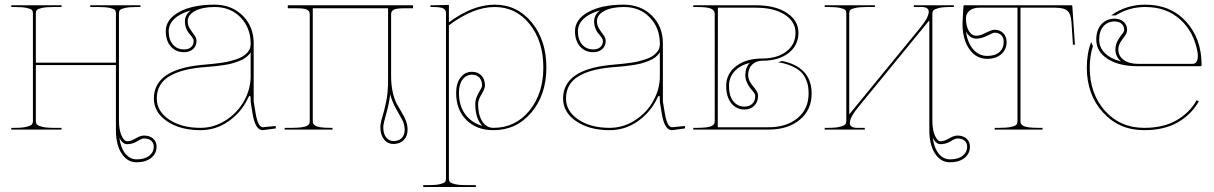

<svg xmlns="http://www.w3.org/2000/svg" viewBox="-20 -542 5078 803"><path d="M479 33.7Q484.9 77.1 504.4 100.8Q523.9 124.5 551.3 124.5Q585 124.5 604 109.6Q623 94.7 623 71.3Q623 55.7 612.3 46.4Q601.6 37.1 582 37.1Q573.2 37.1 553.5 49.1Q533.7 61 512.2 61Q492.2 61 479 33.7ZM27.3 -520H237.3V-512.7H205.1Q172.9 -512.7 155.5 -508.8Q138.2 -504.9 134 -500Q129.9 -495.1 129.9 -486.3V-279.8H464.8V-486.3Q464.8 -495.1 460.9 -500Q457 -504.9 439.7 -508.8Q422.4 -512.7 390.1 -512.7H357.4V-520H567.4V-512.7H552.7Q520.5 -512.7 503.2 -508.8Q485.8 -504.9 481.7 -500Q477.5 -495.1 477.5 -486.3V-38.1Q477.5 0 488 24.4Q498.5 48.8 512.2 48.8Q527.3 48.8 547.4 36.9Q567.4 24.9 582 24.9Q606 24.9 620.4 37.6Q634.8 50.3 634.8 71.3Q634.8 100.6 611.8 118.7Q588.9 136.7 551.3 136.7Q512.2 136.7 488.5 99.9Q464.8 63 464.8 2.4V-270H129.9V-36.1Q129.9 -27.3 134 -22Q138.2 -16.6 155.5 -12Q172.9 -7.3 205.1 -7.3H237.3V0H27.3V-7.3H42.5Q74.7 -7.3 92 -12Q109.4 -16.6 113.5 -22Q117.7 -27.3 117.7 -36.1V-486.3Q117.7 -495.1 113.5 -500Q109.4 -504.9 92 -508.8Q74.7 -512.7 42.5 -512.7H27.3Z M777.8 -498.5Q732.9 -485.8 709.2 -463.1Q685.5 -440.4 685.5 -411.6Q685.5 -376 703.1 -355.7Q720.7 -335.4 750 -335.4Q769 -335.4 779.5 -345.2Q790 -355 790 -370.6Q790 -377 784.4 -385.3Q778.8 -393.6 771.7 -401.1Q764.6 -408.7 759 -422.6Q753.4 -436.5 753.4 -453.1Q753.4 -479.5 777.8 -498.5ZM876.5 -522.5Q948.7 -522.5 994.9 -476.8Q1041 -431.2 1041 -360.4V-117.7L1048.8 -69.8Q1058.6 -10.3 1079.1 -9.8L1132.8 -15.1L1133.8 -4.9L1079.1 2.4H1078.6Q1047.4 2.4 1036.1 -67.9Q1035.2 -73.2 1033.2 -85.9Q1031.2 -98.6 1029.8 -106.9Q1028.3 -115.2 1028.3 -117.2V-127.9Q1028.3 -141.6 1024.9 -141.6Q1021.5 -141.6 1017.1 -130.9Q989.7 -72.8 936.5 -35.2Q883.3 2.4 818.4 2.4Q733.4 2.4 678.5 -34.9Q623.5 -72.3 623.5 -129.9Q623.5 -249.5 817.9 -270Q823.7 -270.5 843.3 -272.5Q862.8 -274.4 874.3 -275.4Q885.7 -276.4 905.8 -279.3Q925.8 -282.2 938.7 -285.4Q951.7 -288.6 968 -293.9Q984.4 -299.3 994.6 -305.7Q1004.9 -312 1013.7 -321.3Q1022.5 -330.6 1025.9 -341.3Q1028.3 -350.1 1028.3 -357.4V-360.4Q1027.8 -426.3 985.8 -469.5Q943.8 -512.7 877.9 -512.7Q827.1 -512.7 796.1 -496.3Q765.1 -480 765.1 -453.1Q765.1 -436 774.2 -421.9Q783.2 -407.7 792.5 -395.5Q801.8 -383.3 801.8 -370.6Q801.8 -349.6 787.4 -336.7Q772.9 -323.7 750 -323.7Q715.3 -323.7 694.3 -347.7Q673.3 -371.6 673.3 -411.6Q673.3 -461.4 729.2 -491.9Q785.2 -522.5 876.5 -522.5ZM1028.3 -323.2Q1021.5 -312 1009.5 -302.7Q997.6 -293.5 981.2 -287.1Q964.8 -280.8 949.7 -276.6Q934.6 -272.5 913.3 -269.5Q892.1 -266.6 879.2 -265.1Q866.2 -263.7 845.5 -262Q824.7 -260.3 818.8 -259.8Q778.3 -255.4 747.1 -247.1Q715.8 -238.8 689.7 -223.9Q663.6 -209 649.7 -185.3Q635.7 -161.6 635.7 -129.9Q635.7 -76.7 687.3 -42Q738.8 -7.3 818.4 -7.3Q875.5 -7.3 924.6 -39.1Q973.6 -70.8 1001 -120.4Q1028.3 -169.9 1028.3 -222.7Z M1611.8 -147.9Q1607.4 -107.9 1595.2 -65.9Q1583 -23.9 1583 -9.8Q1583 17.6 1595 32.7Q1606.9 47.9 1625.5 47.9Q1647.5 47.9 1659.9 35.4Q1672.4 22.9 1672.4 1Q1672.4 -21.5 1661.9 -41.3Q1651.4 -61 1635.7 -88.4Q1620.1 -115.7 1611.8 -147.9ZM1707.5 -520V-507.3H1668Q1639.2 -507.3 1627.4 -501.7Q1615.7 -496.1 1615.7 -482.4V-225.1Q1615.7 -186 1622.8 -155.5Q1629.9 -125 1640.1 -106.2Q1650.4 -87.4 1660.4 -71.5Q1670.4 -55.7 1677.5 -37.6Q1684.6 -19.5 1684.6 1Q1684.6 27.8 1668.5 43.9Q1652.3 60.1 1625.5 60.1Q1601.1 60.1 1585.9 40.8Q1570.8 21.5 1570.8 -9.8Q1570.8 -26.9 1578.9 -52.2Q1586.9 -77.6 1595 -116.7Q1603 -155.8 1603 -206.1V-507.3H1288.1V-35.2Q1288.1 -28.8 1290.3 -24.4Q1292.5 -20 1299.6 -15.9Q1306.6 -11.7 1322.5 -9.5Q1338.4 -7.3 1362.8 -7.3H1370.6V0H1170.4V-7.3H1200.7Q1225.1 -7.3 1241 -9.5Q1256.8 -11.7 1263.9 -15.9Q1271 -20 1273.2 -24.4Q1275.4 -28.8 1275.4 -35.2V-482.4Q1275.4 -496.1 1263.7 -501.7Q1252 -507.3 1223.1 -507.3H1183.6V-520Z M1997.1 -15.6Q1967.8 -46.4 1967.8 -106.9Q1967.8 -124 1974.9 -139.4Q1981.9 -154.8 1989 -166.3Q1996.1 -177.7 1996.1 -184.6Q1996.1 -205.6 1984.9 -217.5Q1973.6 -229.5 1954.1 -229.5Q1929.7 -229.5 1914.6 -209.5Q1899.4 -189.5 1899.4 -153.3Q1899.4 -100.6 1925.3 -64.7Q1951.2 -28.8 1997.1 -15.6ZM1780.3 -520H1792.5L1857.4 -521.5V-448.7Q1957.5 -522.5 2048.8 -522.5Q2143.1 -522.5 2204.1 -448Q2265.1 -373.5 2265.1 -259.8Q2265.1 -146 2202.6 -71.8Q2140.1 2.4 2043.5 2.4Q1973.1 2.4 1930.4 -40.3Q1887.7 -83 1887.7 -153.3Q1887.7 -193.4 1906 -217.5Q1924.3 -241.7 1954.1 -241.7Q1978.5 -241.7 1993.4 -226.1Q2008.3 -210.4 2008.3 -184.6Q2008.3 -171.9 1993.9 -147.7Q1979.5 -123.5 1979.5 -106.9Q1979.5 -62 1996.8 -34.7Q2014.2 -7.3 2043.5 -7.3Q2134.8 -7.3 2193.6 -78.6Q2252.4 -149.9 2252.4 -259.8Q2252.4 -369.6 2195.1 -441.2Q2137.7 -512.7 2048.8 -512.7Q1959 -512.7 1857.4 -436V205.1Q1857.4 213.9 1861.6 219Q1865.7 224.1 1883.1 228.3Q1900.4 232.4 1932.6 232.4H1970.2V240.2H1750V232.4H1770Q1802.2 232.4 1819.6 228.3Q1836.9 224.1 1841.1 219Q1845.2 213.9 1845.2 205.1V-487.3Q1845.2 -501.5 1833.3 -507.1Q1821.3 -512.7 1792.5 -512.7H1780.3Z M2489.3 -498.5Q2444.3 -485.8 2420.7 -463.1Q2397 -440.4 2397 -411.6Q2397 -376 2414.6 -355.7Q2432.1 -335.4 2461.4 -335.4Q2480.5 -335.4 2491 -345.2Q2501.5 -355 2501.5 -370.6Q2501.5 -377 2495.8 -385.3Q2490.2 -393.6 2483.2 -401.1Q2476.1 -408.7 2470.5 -422.6Q2464.8 -436.5 2464.8 -453.1Q2464.8 -479.5 2489.3 -498.5ZM2587.9 -522.5Q2660.2 -522.5 2706.3 -476.8Q2752.4 -431.2 2752.4 -360.4V-117.7L2760.3 -69.8Q2770 -10.3 2790.5 -9.8L2844.2 -15.1L2845.2 -4.9L2790.5 2.4H2790Q2758.8 2.4 2747.6 -67.9Q2746.6 -73.2 2744.6 -85.9Q2742.7 -98.6 2741.2 -106.9Q2739.7 -115.2 2739.7 -117.2V-127.9Q2739.7 -141.6 2736.3 -141.6Q2732.9 -141.6 2728.5 -130.9Q2701.2 -72.8 2647.9 -35.2Q2594.7 2.4 2529.8 2.4Q2444.8 2.4 2389.9 -34.9Q2335 -72.3 2335 -129.9Q2335 -249.5 2529.3 -270Q2535.2 -270.5 2554.7 -272.5Q2574.2 -274.4 2585.7 -275.4Q2597.2 -276.4 2617.2 -279.3Q2637.2 -282.2 2650.1 -285.4Q2663.1 -288.6 2679.4 -293.9Q2695.8 -299.3 2706.1 -305.7Q2716.3 -312 2725.1 -321.3Q2733.9 -330.6 2737.3 -341.3Q2739.7 -350.1 2739.7 -357.4V-360.4Q2739.3 -426.3 2697.3 -469.5Q2655.3 -512.7 2589.4 -512.7Q2538.6 -512.7 2507.6 -496.3Q2476.6 -480 2476.6 -453.1Q2476.6 -436 2485.6 -421.9Q2494.6 -407.7 2503.9 -395.5Q2513.2 -383.3 2513.2 -370.6Q2513.2 -349.6 2498.8 -336.7Q2484.4 -323.7 2461.4 -323.7Q2426.8 -323.7 2405.8 -347.7Q2384.8 -371.6 2384.8 -411.6Q2384.8 -461.4 2440.7 -491.9Q2496.6 -522.5 2587.9 -522.5ZM2739.7 -323.2Q2732.9 -312 2720.9 -302.7Q2709 -293.5 2692.6 -287.1Q2676.3 -280.8 2661.1 -276.6Q2646 -272.5 2624.8 -269.5Q2603.5 -266.6 2590.6 -265.1Q2577.6 -263.7 2556.9 -262Q2536.1 -260.3 2530.3 -259.8Q2489.7 -255.4 2458.5 -247.1Q2427.2 -238.8 2401.1 -223.9Q2375 -209 2361.1 -185.3Q2347.2 -161.6 2347.2 -129.9Q2347.2 -76.7 2398.7 -42Q2450.2 -7.3 2529.8 -7.3Q2586.9 -7.3 2636 -39.1Q2685.1 -70.8 2712.4 -120.4Q2739.7 -169.9 2739.7 -222.7Z M3116.2 -279.3Q3074.2 -268.6 3051.5 -243.2Q3028.8 -217.8 3028.8 -182.1Q3028.8 -141.6 3046.6 -118.9Q3064.5 -96.2 3093.3 -96.2Q3114.3 -96.2 3126.5 -108.2Q3138.7 -120.1 3138.7 -141.1Q3138.7 -147.5 3132.1 -156.2Q3125.5 -165 3117.9 -173.6Q3110.4 -182.1 3103.8 -197Q3097.2 -211.9 3097.2 -228.5Q3097.2 -259.8 3116.2 -279.3ZM3169.4 -288.1Q3142.1 -288.1 3125.5 -271.7Q3108.9 -255.4 3108.9 -228.5Q3108.9 -214.8 3115.5 -202.1Q3122.1 -189.5 3129.6 -181.2Q3137.2 -172.9 3143.8 -162.1Q3150.4 -151.4 3150.4 -141.1Q3150.4 -115.2 3134.5 -99.6Q3118.7 -84 3093.3 -84Q3059.1 -84 3038.1 -110.8Q3017.1 -137.7 3017.1 -182.1Q3017.1 -233.9 3058.8 -265.6Q3100.6 -297.4 3168.9 -297.4Q3231 -297.4 3269 -326.9Q3307.1 -356.4 3307.1 -404.8Q3307.1 -452.1 3261.7 -481Q3216.3 -509.8 3141.6 -509.8H2982.4L2981.9 -9.8H3194.3Q3270 -9.8 3315.9 -48.3Q3361.8 -86.9 3361.8 -150.4Q3361.8 -167.5 3359.6 -181.4Q3357.4 -195.3 3349.6 -212.4Q3341.8 -229.5 3328.6 -242.2Q3315.4 -254.9 3291.3 -265.6Q3267.1 -276.4 3234.4 -281.7L3251 -287.1Q3374.5 -261.2 3374.5 -150.4Q3374.5 -82.5 3325 -41.3Q3275.4 0 3194.3 0H2879.4V-7.3H2894.5Q2918.9 -7.3 2934.8 -9.5Q2950.7 -11.7 2957.8 -15.9Q2964.8 -20 2967 -24.4Q2969.2 -28.8 2969.2 -35.2V-484.4Q2969.2 -498 2954.6 -505.4Q2939.9 -512.7 2894.5 -512.7H2879.4V-520H3141.6Q3221.7 -520 3270.5 -488.3Q3319.3 -456.5 3319.3 -404.8Q3319.3 -352.5 3278.1 -320.3Q3236.8 -288.1 3169.4 -288.1Z M3880.9 33.7Q3886.7 77.1 3906.2 100.8Q3925.8 124.5 3953.1 124.5Q3986.8 124.5 4005.9 109.6Q4024.9 94.7 4024.9 71.3Q4024.9 55.7 4014.2 46.4Q4003.4 37.1 3983.9 37.1Q3975.1 37.1 3955.3 49.1Q3935.5 61 3914.1 61Q3894 61 3880.9 33.7ZM3429.2 -520H3639.2V-512.7H3606.9Q3574.7 -512.7 3557.4 -508.8Q3540 -504.9 3535.9 -500Q3531.7 -495.1 3531.7 -486.3V-63.5L3825.7 -422.4Q3864.3 -468.8 3864.3 -492.7Q3864.3 -512.7 3834 -512.7H3801.8V-520H3969.2V-512.7H3954.6Q3922.4 -512.7 3905 -508.1Q3887.7 -503.4 3883.5 -498Q3879.4 -492.7 3879.4 -483.9V-38.1Q3879.4 0 3889.9 24.4Q3900.4 48.8 3914.1 48.8Q3929.2 48.8 3949.2 36.9Q3969.2 24.9 3983.9 24.9Q4007.8 24.9 4022.2 37.6Q4036.6 50.3 4036.6 71.3Q4036.6 100.6 4013.7 118.7Q3990.7 136.7 3953.1 136.7Q3914.1 136.7 3890.4 99.9Q3866.7 63 3866.7 2.4V-457L3572.8 -98.1Q3534.2 -51.8 3534.2 -27.8Q3534.2 -7.3 3564.9 -7.3H3596.7V0H3429.2V-7.3H3444.3Q3476.6 -7.3 3493.9 -12Q3511.2 -16.6 3515.4 -22Q3519.5 -27.3 3519.5 -36.1V-486.3Q3519.5 -495.1 3515.4 -500Q3511.2 -504.9 3493.9 -508.8Q3476.6 -512.7 3444.3 -512.7H3429.2Z M4020 -409.7Q4026.9 -361.8 4050.8 -335Q4074.7 -308.1 4108.9 -308.1Q4141.1 -308.1 4159.4 -324Q4177.7 -339.8 4177.7 -366.2Q4177.7 -384.8 4167.5 -395Q4157.2 -405.3 4139.2 -405.3Q4133.8 -405.3 4109.1 -392.8Q4084.5 -380.4 4063.5 -380.4Q4036.1 -380.4 4020 -409.7ZM4014.2 -520H4460Q4464.8 -520 4464.8 -515.6L4475.6 -355.5L4467.3 -354.5L4461.4 -447.3Q4459 -483.4 4444.6 -496.6Q4430.2 -509.8 4393.1 -509.8H4248V-35.2Q4248 -28.8 4250.2 -24.4Q4252.4 -20 4259.5 -15.9Q4266.6 -11.7 4282.5 -9.5Q4298.3 -7.3 4322.8 -7.3H4340.3V0H4140.1V-7.3H4160.2Q4192.4 -7.3 4209.7 -11.5Q4227.1 -15.6 4231.2 -21Q4235.4 -26.4 4235.4 -35.2V-509.8H4075.7Q4050.3 -509.8 4035.2 -497.6Q4020 -485.4 4020 -465.3Q4020 -432.6 4032 -412.6Q4043.9 -392.6 4063.5 -392.6Q4079.1 -392.6 4103.5 -405Q4127.9 -417.5 4139.2 -417.5Q4162.1 -417.5 4176 -403.3Q4189.9 -389.2 4189.9 -366.2Q4189.9 -335 4167.5 -315.4Q4145 -295.9 4108.9 -295.9Q4062.5 -295.9 4033.9 -336.7Q4005.4 -377.4 4005.4 -444.3Q4005.4 -454.6 4009.3 -515.6Q4009.3 -520 4014.2 -520Z M4668.5 -285.2Q4645 -304.7 4645 -334.5Q4645 -355.5 4654.3 -371.8Q4663.6 -388.2 4672.6 -398.9Q4681.6 -409.7 4681.6 -417Q4681.6 -432.6 4671.1 -442.4Q4660.6 -452.1 4641.6 -452.1Q4612.3 -452.1 4594.7 -431.9Q4577.1 -411.6 4577.1 -376Q4577.1 -344.2 4600.6 -320.3Q4624 -296.4 4668.5 -285.2ZM4770 -522.5Q4876 -522.5 4940.7 -451.4Q5005.4 -380.4 5005.4 -270Q5005.4 -265.1 5000 -265.1H4738.3Q4660.2 -265.1 4612.5 -295.7Q4564.9 -326.2 4564.9 -376Q4564.9 -416 4585.9 -439.9Q4606.9 -463.9 4641.6 -463.9Q4664.6 -463.9 4679.2 -450.9Q4693.8 -438 4693.8 -417Q4693.8 -404.3 4684.6 -392.1Q4675.3 -379.9 4666.3 -365.7Q4657.2 -351.6 4657.2 -334.5Q4657.2 -307.6 4679.9 -291.3Q4702.6 -274.9 4739.7 -274.9H4967.3Q4989.7 -274.9 4989.7 -309.1Q4989.7 -317.4 4988.3 -324.2Q4973.1 -409.7 4915.3 -461.2Q4857.4 -512.7 4770 -512.7Q4701.7 -512.7 4646 -477.5H4627Q4689.5 -522.5 4770 -522.5ZM4543.5 -366.2 4550.8 -349.1Q4537.6 -306.6 4537.6 -259.8Q4537.6 -149.9 4601.3 -78.6Q4665 -7.3 4765.1 -7.3Q4845.7 -7.3 4900.1 -38.6Q4954.6 -69.8 4984.9 -123L4993.7 -118.2Q4962.4 -62.5 4905.3 -30Q4848.1 2.4 4765.1 2.4Q4660.2 2.4 4592.8 -72Q4525.4 -146.5 4525.4 -259.8Q4525.4 -318.4 4543.5 -366.2Z"/></svg>

Font: ZnikomitNo24
Style: Thin
Weight: 300
Designer: gluk
Foundry: gluk
Version: Version 0.55